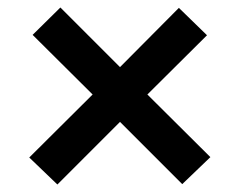

<svg xmlns="http://www.w3.org/2000/svg" viewBox="-20 -588 638 512"><path d="M457 -567 532 -494 373 -336 541 -169 466 -97 300 -263 133 -96 58 -168 227 -336 67 -495 141 -568 300 -409Z"/></svg>

Font: Aleo ExtraBold
Style: Regular
Weight: 800
Designer: Alessio Laiso
Foundry: Alessio Laiso
Version: Version 2.001;gftools[0.9.29]